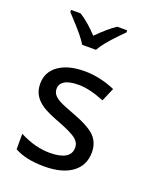

<svg xmlns="http://www.w3.org/2000/svg" viewBox="-138 -829 754 914"><g transform="rotate(20 238.5 -372.0)"><path d="M387.7 -140.6Q387.7 -73.7 337.2 -36.9Q286.6 0 196.8 0Q102.1 0 45.9 -32.2V-110.4Q89.4 -88.4 126.7 -79.1Q164.1 -69.8 198.7 -69.8Q251 -69.8 278.1 -85.9Q305.2 -102.1 305.2 -134.8Q305.2 -159.7 283.2 -177.5Q261.2 -195.3 194.8 -221.2Q128.9 -245.6 100.8 -264.4Q72.8 -283.2 58.6 -307.1Q44.4 -331.1 44.4 -364.3Q44.4 -423.8 92.8 -458Q141.1 -492.2 224.1 -492.2Q300.8 -492.2 379.4 -458.5L350.1 -390.6Q274.4 -421.4 219.2 -421.4Q171.9 -421.4 148.9 -407.2Q126 -393.1 126 -368.7Q126 -351.6 134.8 -339.6Q143.6 -327.6 163.3 -316.4Q183.1 -305.2 242.7 -283.2Q326.7 -252 357.2 -220.5Q387.7 -189 387.7 -140.6ZM62.5 -744.1H111.3Q159.2 -712.9 203.6 -664.6Q258.3 -719.2 296.4 -744.1H346.7V-733.4L318.8 -705.1Q258.3 -642.6 238.8 -606H168.9Q159.2 -623 137.7 -649.7Q116.2 -676.3 62.5 -733.4Z"/></g></svg>

Font: XL-Viking
Style: Regular
Weight: 400
Foundry: Ascender Corporation
Version: Version 1.10 March 23, 2015